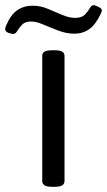

<svg xmlns="http://www.w3.org/2000/svg" viewBox="-67 -719 413 741"><path d="M135 2Q113 2 104.5 -4Q96 -10 96 -20V-503Q96 -514 104.5 -519.5Q113 -525 135 -525H143Q165 -525 173.5 -519.5Q182 -514 182 -503V-20Q182 -10 173.5 -4Q165 2 143 2ZM-16 -588Q-23 -588 -35 -592.5Q-47 -597 -47 -606Q-47 -611 -44 -619Q-26 -662 -0.5 -679.5Q25 -697 59 -697Q89 -697 117.5 -685Q146 -673 173 -661.5Q200 -650 223 -650Q248 -650 260 -662Q272 -674 279 -686.5Q286 -699 294 -699Q300 -699 313 -692.5Q326 -686 326 -680Q326 -674 322 -666Q302 -624 277.5 -606.5Q253 -589 220 -589Q190 -589 159.5 -600.5Q129 -612 101 -624Q73 -636 53 -636Q30 -636 18.5 -624Q7 -612 0 -600Q-7 -588 -16 -588Z"/></svg>

Font: Asap Semi Expanded
Style: Regular
Weight: 400
Width: 6
Designer: Pablo Cosgaya
Foundry: Omnibus-Type
Version: Version 3.001; ttfautohint (v1.8.4.7-5d5b)